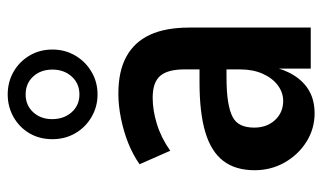

<svg xmlns="http://www.w3.org/2000/svg" viewBox="-189 -637 836 498"><g transform="rotate(-90 229.0 -388.0)"><path d="M184 10Q144 10 110.2 -11.2Q76.5 -32.5 56.5 -67.8Q36.5 -103 36.5 -145.5Q36.5 -195.5 60.8 -227Q85 -258.5 135.2 -273.5Q185.5 -288.5 264.5 -288.5H310.5V-218.5H278Q240 -218.5 215 -214.5Q190 -210.5 175 -202.8Q160 -195 153.5 -180.8Q147 -166.5 147 -146.5Q147 -114 166.5 -92.8Q186 -71.5 216.5 -71.5Q238 -71.5 256.8 -85.5Q275.5 -99.5 286.8 -124.8Q298 -150 298 -184V-327.5Q298 -371 281.2 -390.5Q264.5 -410 224.5 -410Q192 -410 156.8 -399.2Q121.5 -388.5 87 -364.5L52 -444Q77 -461.5 107.2 -473.5Q137.5 -485.5 170.8 -492.2Q204 -499 235 -499Q293.5 -499 331.2 -478.2Q369 -457.5 387.8 -417Q406.5 -376.5 406.5 -314.5V0H300V-103H305.5Q298 -67.5 281.5 -42Q265 -16.5 240.8 -3.2Q216.5 10 184 10ZM233 -553Q201 -553 174.2 -568.8Q147.5 -584.5 132.2 -611Q117 -637.5 117 -670Q117 -703.5 132.2 -729.5Q147.5 -755.5 174.2 -770.8Q201 -786 233 -786Q265.5 -786 292 -770.8Q318.5 -755.5 334 -729.2Q349.5 -703 349.5 -670Q349.5 -637.5 334 -611Q318.5 -584.5 292 -568.8Q265.5 -553 233 -553ZM233 -600Q261.5 -600 279.5 -620Q297.5 -640 297.5 -670Q297.5 -700.5 279.5 -720Q261.5 -739.5 233 -739.5Q205 -739.5 187 -720Q169 -700.5 169 -671Q169 -640 187 -620Q205 -600 233 -600Z"/></g></svg>

Font: Nunito Sans 12pt ExtraLight Condensed
Style: Regular
Weight: 200
Width: 3
Version: Version 3.101;gftools[0.9.27]